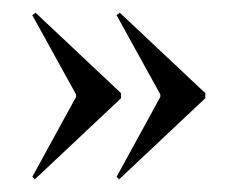

<svg xmlns="http://www.w3.org/2000/svg" viewBox="-20 -458 375 303"><path d="M171 -303 35 -175 31 -179 100 -305V-309L31 -434L36 -438L171 -311ZM304 -303 168 -175 164 -179 233 -305V-309L164 -434L169 -438L304 -311Z"/></svg>

Font: Moniqa SemBd Narrow Display
Style: Regular
Weight: 600
Width: 4
Designer: Rajesh Rajput
Foundry: Rajesh Rajput
Version: Version 1.000